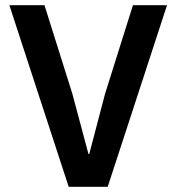

<svg xmlns="http://www.w3.org/2000/svg" viewBox="-20 -718 678 738"><path d="M244 0 16 -698H151L258 -358L320 -126H323L384 -358L491 -698H622L394 0Z"/></svg>

Font: IBM Plex Sans Hebrew SmBld
Style: Regular
Weight: 600
Designer: Mike Abbink, Paul van der Laan, Pieter van Rosmalen, Yanek Iontef
Foundry: Bold Monday
Version: Version 1.3